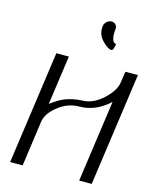

<svg xmlns="http://www.w3.org/2000/svg" viewBox="-147 -1134 982 1230"><g transform="rotate(15 344.0 -519.0)"><path d="M377 -458Q302.7 -458 238.8 -407.2Q174.8 -356.4 167 -301.8L125 0H42L147.5 -750H230.5L184.6 -423.8Q235.4 -461.9 269.5 -475.6Q318.4 -496.1 382.8 -500Q456.1 -500 521.5 -560.1Q586.9 -620.1 594.7 -676.8L605.5 -750H688.5L583 0H500L576.2 -542Q485.4 -458 377 -458ZM389.6 -996.1Q392.6 -1013.7 406.7 -1025.9Q420.9 -1038.1 437.5 -1038.1Q454.1 -1038.1 465.3 -1025.9Q476.6 -1013.7 473.6 -996.1Q469.7 -962.9 474.1 -940.9Q478.5 -918.9 485.8 -912.6Q493.2 -906.2 502 -906.2Q496.1 -861.3 482.4 -861.3Q458 -861.3 419.9 -901.4Q381.8 -941.4 389.6 -996.1Z"/></g></svg>

Font: okolaks
Style: RegularItalic
Weight: 500
Italic angle: -8°
Version: Version 000.6.0